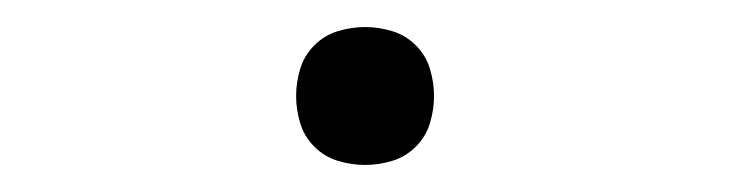

<svg xmlns="http://www.w3.org/2000/svg" viewBox="-20 -114 540 142"><path d="M250 8Q240 8 230 5Q220 2 212.5 -5.5Q205 -13 202 -23Q199 -33 199 -43Q199 -53 202 -63Q205 -73 212.5 -80.5Q220 -88 230 -91Q240 -94 250 -94Q260 -94 270 -91Q280 -88 287.5 -80.5Q295 -73 298 -63Q301 -53 301 -43Q301 -33 298 -23Q295 -13 287.5 -5.5Q280 2 270 5Q260 8 250 8Z"/></svg>

Font: Iosevka Curly Slab Extralight
Style: Regular
Weight: 200
Monospace: yes
Designer: Belleve Invis
Foundry: Belleve Invis
Version: Version 22.1.2; ttfautohint (v1.8.4)